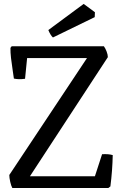

<svg xmlns="http://www.w3.org/2000/svg" viewBox="-20 -938 609 958"><path d="M244.1 -751Q231.4 -762.7 221.2 -788.1L397.5 -918.5L453.6 -877L452.6 -852.5ZM41.5 0Q35.6 -10.3 31 -30.8Q26.4 -51.3 26.4 -64.9L414.1 -648.4H115.2V-647.5L105 -544.9Q72.8 -540.5 49.3 -545.9Q48.3 -555.2 43.2 -587.9Q38.1 -620.6 34.9 -648.9Q31.7 -677.2 32.2 -699.2L38.1 -707H498.5Q505.9 -696.8 512 -680.9Q518.1 -665 518.1 -652.8L129.4 -58.6H453.6L489.3 -168.5Q521.5 -170.4 542.5 -164.1Q541 -87.4 530.8 -7.8L520.5 0Z"/></svg>

Font: Fjord
Style: One
Weight: 400
Designer: Viktoriya Grabowska
Foundry: Viktoriya Grabowska
Version: Version 1.002